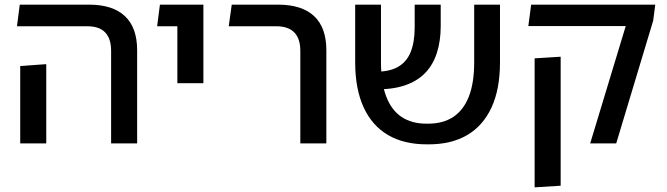

<svg xmlns="http://www.w3.org/2000/svg" viewBox="-20 -617 2870 826"><path d="M458 0V-398Q458 -451 432.5 -477.5Q407 -504 356 -504H53L65 -597H363Q465 -597 517.5 -547.5Q570 -498 570 -401V0ZM67 0V-333L179 -341V0Z M743 -259V-597H855V-259ZM656 -504 668 -597H807V-504Z M1272 0V-398Q1272 -451 1246 -477.5Q1220 -504 1169 -504H964L977 -597H1176Q1279 -597 1331.5 -547.5Q1384 -498 1384 -401V0Z M1816 4Q1718 4 1649.5 -36Q1581 -76 1544.5 -155Q1508 -234 1508 -350V-597H1619V-350Q1619 -261 1641.5 -202Q1664 -143 1707.5 -114Q1751 -85 1814 -85H1822Q1886 -85 1930 -114Q1974 -143 1997 -201.5Q2020 -260 2020 -349V-597H2131V-350Q2131 -233 2094.5 -154.5Q2058 -76 1990 -36Q1922 4 1824 4ZM1589 -233 1582 -309Q1648 -306 1688 -327Q1728 -348 1746 -391.5Q1764 -435 1764 -499V-597H1876V-505Q1876 -441 1859.5 -389.5Q1843 -338 1808.5 -302.5Q1774 -267 1719.5 -249Q1665 -231 1589 -233Z M2519 0 2672 -505H2253L2265 -597H2799L2790 -528L2631 0ZM2280 189V-366L2392 -373V182Z"/></svg>

Font: Noto Sans Hebrew Thin Medium
Style: Regular
Weight: 500
Version: Version 3.001